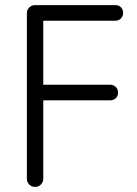

<svg xmlns="http://www.w3.org/2000/svg" viewBox="-20 -720 536 750"><path d="M117 10Q103 10 94 0.5Q85 -9 85 -22V-668Q85 -682 94.5 -691Q104 -700 117 -700H149V-22Q149 -9 140 0.5Q131 10 117 10ZM130 -639V-700H431Q444 -700 452.5 -691.5Q461 -683 461 -669Q461 -657 452.5 -648Q444 -639 431 -639ZM109 -328V-389H410Q423 -389 432 -380.5Q441 -372 441 -358Q441 -344 432 -336Q423 -328 410 -328Z"/></svg>

Font: National Park Light
Style: Regular
Weight: 300
Designer: Andrea Herstowski, Ben Hoepner
Version: Version 1.009